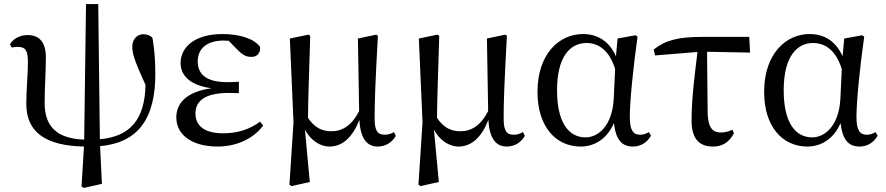

<svg xmlns="http://www.w3.org/2000/svg" viewBox="-20 -704 4346 942"><path d="M391 218 480 198 471 13C653 -3 745 -117 742 -350C742 -411 737 -466 728 -518C718 -530 702 -536 683 -536C657 -536 629 -516 629 -475C629 -444 638 -409 694 -287C690 -118 619 -34 470 -21L462 -684H402L393 -19C257 -24 199 -85 199 -199C199 -277 205 -347 205 -423C205 -494 175 -532 116 -532C74 -532 44 -512 29 -487L37 -471C45 -472 55 -474 66 -474C105 -474 117 -457 117 -399C117 -338 109 -266 109 -195C109 -52 208 11 392 15L380 211Z M1047 15C1147 15 1227 -28 1271 -88L1256 -107C1204 -69 1146 -50 1075 -50C983 -50 939 -87 939 -147C939 -203 977 -248 1103 -248C1114 -248 1125 -248 1152 -247V-303C1128 -301 1112 -301 1095 -301C989 -301 950 -342 950 -403C950 -465 995 -505 1077 -505L1102 -504L1146 -459C1175 -430 1190 -425 1215 -425C1241 -425 1259 -444 1256 -474C1225 -517 1149 -537 1072 -537C933 -537 866 -471 866 -395C866 -334 912 -285 1018 -271C893 -254 845 -196 845 -128C845 -39 927 15 1047 15Z M1597 15C1662 15 1711 -33 1743 -116C1748 -28 1778 15 1833 15C1874 15 1904 -7 1922 -37L1913 -56C1900 -49 1888 -43 1869 -43C1835 -43 1818 -58 1818 -122C1818 -200 1821 -295 1834 -528L1826 -534L1736 -515L1742 -159C1707 -90 1661 -60 1606 -60C1561 -60 1523 -77 1491 -126C1492 -224 1496 -323 1502 -528L1493 -534L1402 -515L1420 -104L1400 202L1410 209L1500 189L1476 -68C1503 -17 1549 15 1597 15Z M2230 15C2295 15 2344 -33 2376 -116C2381 -28 2411 15 2466 15C2507 15 2537 -7 2555 -37L2546 -56C2533 -49 2521 -43 2502 -43C2468 -43 2451 -58 2451 -122C2451 -200 2454 -295 2467 -528L2459 -534L2369 -515L2375 -159C2340 -90 2294 -60 2239 -60C2194 -60 2156 -77 2124 -126C2125 -224 2129 -323 2135 -528L2126 -534L2035 -515L2053 -104L2033 202L2043 209L2133 189L2109 -68C2136 -17 2182 15 2230 15Z M2829 15C2891 15 2956 -17 2992 -100C3002 -16 3032 15 3086 15C3126 15 3158 -8 3174 -39L3163 -56C3150 -48 3139 -43 3120 -43C3087 -43 3070 -65 3070 -129C3070 -211 3088 -383 3108 -524L3098 -531L3010 -515L3002 -428C2969 -502 2912 -537 2840 -537C2724 -537 2617 -440 2617 -253C2617 -84 2706 15 2829 15ZM2998 -365 2991 -217C2983 -84 2913 -30 2853 -30C2767 -30 2713 -107 2713 -261C2713 -430 2780 -493 2857 -493C2914 -493 2969 -460 2998 -365Z M3478 15C3527 15 3558 -8 3581 -50L3573 -68C3556 -59 3539 -54 3517 -54C3479 -54 3455 -74 3452 -145L3449 -450L3660 -446L3656 -523H3424C3309 -523 3245 -507 3187 -461L3194 -432L3402 -449C3389 -342 3373 -221 3373 -113C3373 -20 3413 15 3478 15Z M3941 15C4003 15 4068 -17 4104 -100C4114 -16 4144 15 4198 15C4238 15 4270 -8 4286 -39L4275 -56C4262 -48 4251 -43 4232 -43C4199 -43 4182 -65 4182 -129C4182 -211 4200 -383 4220 -524L4210 -531L4122 -515L4114 -428C4081 -502 4024 -537 3952 -537C3836 -537 3729 -440 3729 -253C3729 -84 3818 15 3941 15ZM4110 -365 4103 -217C4095 -84 4025 -30 3965 -30C3879 -30 3825 -107 3825 -261C3825 -430 3892 -493 3969 -493C4026 -493 4081 -460 4110 -365Z"/></svg>

Font: Noto Serif CJK SC Medium
Style: Regular
Weight: 500
Designer: Ryoko NISHIZUKA 西塚涼子 (kana & ideographs); Frank Grießhammer (Latin, Greek & Cyrillic); Wenlong ZHANG 张文龙 (bopomofo); San
Foundry: Adobe
Version: Version 2.001;hotconv 1.1.0;makeotfexe 2.6.0